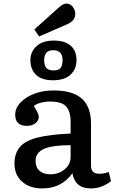

<svg xmlns="http://www.w3.org/2000/svg" viewBox="-20 -1040 653 1074"><path d="M216 14Q146 14 103.5 -24Q61 -62 61 -124Q61 -182 91 -217.5Q121 -253 190 -270.5Q259 -288 375 -293V-363Q375 -413 351.5 -442.5Q328 -472 260 -472Q232 -472 207 -465Q182 -458 169 -447Q184 -424 190.5 -409.5Q197 -395 197 -387Q197 -365 178 -350.5Q159 -336 131 -336Q65 -336 65 -398Q65 -435 94 -466Q123 -497 171.5 -515.5Q220 -534 279 -534Q387 -534 438 -488Q489 -442 489 -350V-113Q489 -68 536 -68Q562 -68 588 -78L601 -27Q583 -11 552.5 1.5Q522 14 489 14Q442 14 417 -8Q392 -30 385 -71Q356 -30 314 -8Q272 14 216 14ZM262 -65Q309 -65 342 -93Q375 -121 375 -161V-228Q272 -228 225.5 -207Q179 -186 179 -139Q179 -104 201 -84.5Q223 -65 262 -65ZM277 -591Q213 -591 181.5 -621.5Q150 -652 150 -703Q150 -750 184 -781.5Q218 -813 281 -813Q344 -813 376 -784Q408 -755 408 -704Q408 -653 374 -622Q340 -591 277 -591ZM280 -646Q309 -646 319.5 -660.5Q330 -675 330 -703Q330 -759 278 -759Q250 -759 238.5 -744Q227 -729 227 -703Q227 -676 238.5 -661Q250 -646 280 -646ZM199 -836 172 -875 309 -998Q322 -1010 332.5 -1015Q343 -1020 352 -1020Q374 -1020 387.5 -1001Q401 -982 401 -963Q401 -923 355 -904Z"/></svg>

Font: Literata 7pt Medium
Style: Regular
Weight: 500
Designer: Latin by Veronika Burian and Jose Scaglione. Greek by Irene Vlachou. Cyrillic by Vera Evstafieva.
Foundry: TypeTogether
Version: Version 3.002